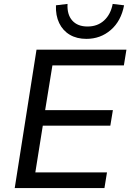

<svg xmlns="http://www.w3.org/2000/svg" viewBox="-20 -958 664 978"><path d="M55 0 166 -705H624L611 -625H247L210 -397H555L542 -318H198L160 -80H525L512 0ZM420 -760Q371 -760 335.5 -781Q300 -802 281.5 -840.5Q263 -879 265 -931L324 -938Q321 -884 348 -853.5Q375 -823 426 -823Q477 -823 510.5 -854Q544 -885 554 -938L612 -931Q597 -851 544.5 -805.5Q492 -760 420 -760Z"/></svg>

Font: Nunito Sans 10pt Medium
Style: Italic
Weight: 500
Italic angle: -9°
Designer: Vernon Adams
Foundry: Vernon Adams
Version: Version 3.101;gftools[0.9.27]